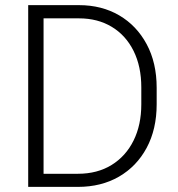

<svg xmlns="http://www.w3.org/2000/svg" viewBox="-20 -731 695 751"><path d="M284.7 0H90.3V-710.9H289.1Q377.9 -710.9 446.3 -670.9Q514.6 -630.9 553.7 -558.1Q592.8 -485.4 592.8 -387.7V-323.2Q592.8 -225.6 553.7 -152.8Q514.6 -80.1 445.3 -40Q376 0 284.7 0ZM289.1 -659.2H150.4V-51.3H284.7Q360.8 -51.3 416.5 -85.7Q472.2 -120.1 502.4 -181.2Q532.7 -242.2 532.7 -323.2V-389.2Q532.7 -471.2 502.4 -532Q472.2 -592.8 417.2 -626Q362.3 -659.2 289.1 -659.2Z"/></svg>

Font: Vazirmatn RD ExtraLight
Style: Regular
Weight: 200
Designer: Saber Rastikerdar
Foundry: Saber Rastikerdar
Version: Version 32.102